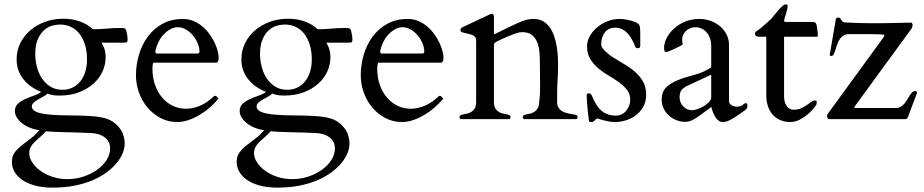

<svg xmlns="http://www.w3.org/2000/svg" viewBox="-20 -541 4211 875"><path d="M403.3 -407.7Q434.6 -407.7 465.6 -410.6Q496.6 -413.6 533.2 -413.6Q545.4 -413.6 549.6 -410.6Q553.7 -407.7 555.7 -400.4Q558.6 -389.2 560.1 -379.4Q561.5 -369.6 561.5 -358.9Q561.5 -351.6 558.3 -349.1Q555.2 -346.7 546.9 -346.7H442.4Q443.8 -344.2 447.3 -338.1Q450.7 -332 453.9 -324Q457 -315.9 459.2 -305.2Q461.4 -294.4 461.4 -280.3Q461.4 -246.6 447.3 -215.3Q433.1 -184.1 406 -159.7Q378.9 -135.3 339.6 -120.4Q300.3 -105.5 250 -105.5Q241.7 -105.5 234.9 -106Q228 -106.4 221.9 -107.4Q215.8 -108.4 209 -110.4Q202.1 -112.3 196.3 -114.3Q189.5 -107.4 177.2 -100.8Q165 -94.2 153.1 -87.4Q141.1 -80.6 133.1 -73Q125 -65.4 125 -55.7Q125 -34.7 164.3 -25.1Q203.6 -15.6 293 -15.1Q343.8 -14.6 379.2 -12.9Q414.6 -11.2 439.7 -6.6Q464.8 -2 481.7 6.6Q498.5 15.1 512.7 28.8Q534.7 50.8 541.5 72.8Q548.3 94.7 548.3 113.8Q548.3 133.3 539.6 155.8Q530.8 178.2 512.7 200.7Q494.6 223.1 467.5 243.4Q440.4 263.7 404.1 279.5Q367.7 295.4 321.8 304.7Q275.9 314 220.2 314Q173.3 314 138.2 304.2Q103 294.4 80.1 278.1Q57.1 261.7 45.7 241Q34.2 220.2 34.2 197.8Q34.2 171.4 46.6 154.3Q59.1 137.2 78.1 122.1Q97.2 106.9 119.4 90.6Q141.6 74.2 159.7 51.8Q139.2 50.3 117.9 41.7Q96.7 33.2 81.3 21.2Q65.9 9.3 56.9 -5.1Q47.9 -19.5 47.9 -34.7Q47.9 -55.7 61.5 -68.1Q75.2 -80.6 94.5 -89.4Q113.8 -98.1 134.5 -105.2Q155.3 -112.3 168 -122.1Q116.2 -142.6 85.9 -180.9Q55.7 -219.2 55.7 -270.5Q55.7 -309.6 72 -343.3Q88.4 -377 116.9 -401.9Q145.5 -426.8 184.3 -441.2Q223.1 -455.6 268.1 -455.6Q310.1 -455.6 344.5 -443.1Q378.9 -430.7 403.3 -407.7ZM113.3 157.7Q113.3 178.2 127 199.2Q140.6 220.2 164.1 237.3Q187.5 254.4 219.2 264.9Q251 275.4 287.1 275.4Q324.7 275.4 359.9 263.9Q395 252.4 422.1 233.2Q449.2 213.9 465.6 188.5Q481.9 163.1 481.9 135.3Q481.9 119.1 475.6 106.7Q469.2 94.2 458.5 85.7Q447.8 77.1 433.6 72.3Q419.4 67.4 403.8 65.9Q396 65.4 379.4 64.7Q362.8 64 341.8 63.2Q320.8 62.5 297.4 62Q273.9 61.5 252.4 60.8Q231 60.1 213.6 59.1Q196.3 58.1 189 57.1Q177.2 71.3 163.8 82.5Q150.4 93.8 138.9 104.7Q127.4 115.7 120.4 128.2Q113.3 140.6 113.3 157.7ZM376.5 -269.5Q376.5 -308.1 367.2 -337.6Q357.9 -367.2 341.6 -387.7Q325.2 -408.2 302.7 -418.7Q280.3 -429.2 253.4 -429.2Q236.8 -429.2 217.3 -423.8Q197.8 -418.5 180.7 -403.3Q163.6 -388.2 152.1 -361.8Q140.6 -335.4 140.6 -294.4Q140.6 -268.1 147.5 -239.3Q154.3 -210.4 169.2 -186.8Q184.1 -163.1 207.8 -147.5Q231.4 -131.8 264.6 -131.8Q290 -131.8 310.5 -141.8Q331.1 -151.9 345.7 -169.9Q360.4 -188 368.4 -213.4Q376.5 -238.8 376.5 -269.5Z M599.6 -197.8Q599.6 -245.6 613.3 -291.7Q627 -337.9 653.8 -374.3Q680.7 -410.6 720.7 -432.6Q760.7 -454.6 813.5 -454.6Q839.8 -454.6 862.3 -445.1Q884.8 -435.5 902.8 -420.2Q920.9 -404.8 934.8 -385.5Q948.7 -366.2 958 -346.7Q967.3 -327.1 971.9 -309.1Q976.6 -291 976.6 -278.3Q976.6 -255.4 963.9 -255.4H680.7Q677.7 -255.4 676.3 -247.6Q674.8 -239.7 674.8 -227.1Q674.8 -186.5 687 -152.8Q699.2 -119.1 720 -95.2Q740.7 -71.3 768.6 -58.3Q796.4 -45.4 827.6 -45.4Q858.4 -45.4 890.9 -58.8Q923.3 -72.3 955.1 -102.5Q957 -104 959 -104Q960.9 -104 961.9 -104Q966.3 -104 969.2 -99.1Q972.2 -94.2 976.1 -91.8Q959 -71.3 937.5 -52.2Q916 -33.2 891.1 -18.3Q866.2 -3.4 839.8 5.9Q813.5 15.1 787.6 15.1Q746.1 15.1 711.2 -3.4Q676.3 -22 651.4 -52Q626.5 -82 613 -120.1Q599.6 -158.2 599.6 -197.8ZM688.5 -304.2Q688.5 -300.8 690.4 -298.8Q692.4 -296.9 694.8 -296.9H878.9Q889.2 -296.9 889.2 -306.2Q889.2 -324.7 880.6 -344.5Q872.1 -364.3 858.4 -380.4Q844.7 -396.5 827.1 -406.7Q809.6 -417 791 -417Q772.5 -417 755.6 -407.5Q738.8 -397.9 724.9 -382.8Q710.9 -367.7 701.7 -348.4Q692.4 -329.1 688.5 -310.1Z M1427.7 -407.7Q1459 -407.7 1490 -410.6Q1521 -413.6 1557.6 -413.6Q1569.8 -413.6 1574 -410.6Q1578.1 -407.7 1580.1 -400.4Q1583 -389.2 1584.5 -379.4Q1585.9 -369.6 1585.9 -358.9Q1585.9 -351.6 1582.8 -349.1Q1579.6 -346.7 1571.3 -346.7H1466.8Q1468.3 -344.2 1471.7 -338.1Q1475.1 -332 1478.3 -324Q1481.4 -315.9 1483.6 -305.2Q1485.8 -294.4 1485.8 -280.3Q1485.8 -246.6 1471.7 -215.3Q1457.5 -184.1 1430.4 -159.7Q1403.3 -135.3 1364 -120.4Q1324.7 -105.5 1274.4 -105.5Q1266.1 -105.5 1259.3 -106Q1252.4 -106.4 1246.3 -107.4Q1240.2 -108.4 1233.4 -110.4Q1226.6 -112.3 1220.7 -114.3Q1213.9 -107.4 1201.7 -100.8Q1189.5 -94.2 1177.5 -87.4Q1165.5 -80.6 1157.5 -73Q1149.4 -65.4 1149.4 -55.7Q1149.4 -34.7 1188.7 -25.1Q1228 -15.6 1317.4 -15.1Q1368.2 -14.6 1403.6 -12.9Q1439 -11.2 1464.1 -6.6Q1489.3 -2 1506.1 6.6Q1522.9 15.1 1537.1 28.8Q1559.1 50.8 1565.9 72.8Q1572.8 94.7 1572.8 113.8Q1572.8 133.3 1564 155.8Q1555.2 178.2 1537.1 200.7Q1519 223.1 1491.9 243.4Q1464.8 263.7 1428.5 279.5Q1392.1 295.4 1346.2 304.7Q1300.3 314 1244.6 314Q1197.8 314 1162.6 304.2Q1127.4 294.4 1104.5 278.1Q1081.5 261.7 1070.1 241Q1058.6 220.2 1058.6 197.8Q1058.6 171.4 1071 154.3Q1083.5 137.2 1102.5 122.1Q1121.6 106.9 1143.8 90.6Q1166 74.2 1184.1 51.8Q1163.6 50.3 1142.3 41.7Q1121.1 33.2 1105.7 21.2Q1090.3 9.3 1081.3 -5.1Q1072.3 -19.5 1072.3 -34.7Q1072.3 -55.7 1085.9 -68.1Q1099.6 -80.6 1118.9 -89.4Q1138.2 -98.1 1158.9 -105.2Q1179.7 -112.3 1192.4 -122.1Q1140.6 -142.6 1110.4 -180.9Q1080.1 -219.2 1080.1 -270.5Q1080.1 -309.6 1096.4 -343.3Q1112.8 -377 1141.4 -401.9Q1169.9 -426.8 1208.7 -441.2Q1247.6 -455.6 1292.5 -455.6Q1334.5 -455.6 1368.9 -443.1Q1403.3 -430.7 1427.7 -407.7ZM1137.7 157.7Q1137.7 178.2 1151.4 199.2Q1165 220.2 1188.5 237.3Q1211.9 254.4 1243.7 264.9Q1275.4 275.4 1311.5 275.4Q1349.1 275.4 1384.3 263.9Q1419.4 252.4 1446.5 233.2Q1473.6 213.9 1490 188.5Q1506.3 163.1 1506.3 135.3Q1506.3 119.1 1500 106.7Q1493.7 94.2 1482.9 85.7Q1472.2 77.1 1458 72.3Q1443.8 67.4 1428.2 65.9Q1420.4 65.4 1403.8 64.7Q1387.2 64 1366.2 63.2Q1345.2 62.5 1321.8 62Q1298.3 61.5 1276.9 60.8Q1255.4 60.1 1238 59.1Q1220.7 58.1 1213.4 57.1Q1201.7 71.3 1188.2 82.5Q1174.8 93.8 1163.3 104.7Q1151.9 115.7 1144.8 128.2Q1137.7 140.6 1137.7 157.7ZM1400.9 -269.5Q1400.9 -308.1 1391.6 -337.6Q1382.3 -367.2 1366 -387.7Q1349.6 -408.2 1327.1 -418.7Q1304.7 -429.2 1277.8 -429.2Q1261.2 -429.2 1241.7 -423.8Q1222.2 -418.5 1205.1 -403.3Q1188 -388.2 1176.5 -361.8Q1165 -335.4 1165 -294.4Q1165 -268.1 1171.9 -239.3Q1178.7 -210.4 1193.6 -186.8Q1208.5 -163.1 1232.2 -147.5Q1255.9 -131.8 1289.1 -131.8Q1314.5 -131.8 1335 -141.8Q1355.5 -151.9 1370.1 -169.9Q1384.8 -188 1392.8 -213.4Q1400.9 -238.8 1400.9 -269.5Z M1624 -197.8Q1624 -245.6 1637.7 -291.7Q1651.4 -337.9 1678.2 -374.3Q1705.1 -410.6 1745.1 -432.6Q1785.2 -454.6 1837.9 -454.6Q1864.3 -454.6 1886.7 -445.1Q1909.2 -435.5 1927.2 -420.2Q1945.3 -404.8 1959.2 -385.5Q1973.1 -366.2 1982.4 -346.7Q1991.7 -327.1 1996.3 -309.1Q2001 -291 2001 -278.3Q2001 -255.4 1988.3 -255.4H1705.1Q1702.1 -255.4 1700.7 -247.6Q1699.2 -239.7 1699.2 -227.1Q1699.2 -186.5 1711.4 -152.8Q1723.6 -119.1 1744.4 -95.2Q1765.1 -71.3 1793 -58.3Q1820.8 -45.4 1852.1 -45.4Q1882.8 -45.4 1915.3 -58.8Q1947.8 -72.3 1979.5 -102.5Q1981.4 -104 1983.4 -104Q1985.4 -104 1986.3 -104Q1990.7 -104 1993.7 -99.1Q1996.6 -94.2 2000.5 -91.8Q1983.4 -71.3 1961.9 -52.2Q1940.4 -33.2 1915.5 -18.3Q1890.6 -3.4 1864.3 5.9Q1837.9 15.1 1812 15.1Q1770.5 15.1 1735.6 -3.4Q1700.7 -22 1675.8 -52Q1650.9 -82 1637.5 -120.1Q1624 -158.2 1624 -197.8ZM1712.9 -304.2Q1712.9 -300.8 1714.8 -298.8Q1716.8 -296.9 1719.2 -296.9H1903.3Q1913.6 -296.9 1913.6 -306.2Q1913.6 -324.7 1905 -344.5Q1896.5 -364.3 1882.8 -380.4Q1869.1 -396.5 1851.6 -406.7Q1834 -417 1815.4 -417Q1796.9 -417 1780 -407.5Q1763.2 -397.9 1749.3 -382.8Q1735.4 -367.7 1726.1 -348.4Q1716.8 -329.1 1712.9 -310.1Z M2211.4 -475.1Q2213.9 -476.1 2216.3 -477.3Q2218.8 -478.5 2220.2 -478.5Q2231 -478.5 2231 -464.8V-388.7Q2231.9 -385.7 2232.4 -385.7Q2234.4 -385.7 2235.4 -386.2Q2236.3 -386.7 2239.3 -387.7Q2270 -403.3 2293.2 -414.3Q2316.4 -425.3 2333 -433.1Q2349.6 -440.9 2361.1 -445.1Q2372.6 -449.2 2381.6 -451.4Q2390.6 -453.6 2397.7 -454.1Q2404.8 -454.6 2412.1 -454.6Q2437 -454.6 2455.1 -444.1Q2473.1 -433.6 2485.4 -416.3Q2497.6 -398.9 2505.1 -377.2Q2512.7 -355.5 2516.6 -332.5Q2520.5 -309.6 2522 -287.4Q2523.4 -265.1 2523.4 -247.1Q2523.4 -213.4 2521.2 -179.4Q2519 -145.5 2519 -104.5V-76.2Q2519 -62 2524.2 -52.5Q2529.3 -43 2537.6 -36.9Q2545.9 -30.8 2555.7 -27.8Q2565.4 -24.9 2575.2 -22.9Q2585 -21 2593.3 -19.8Q2601.6 -18.6 2606 -16.6Q2612.3 -13.7 2612.3 -7.8Q2612.3 0.5 2605.5 2H2369.1Q2362.3 0.5 2362.3 -7.8Q2362.3 -13.7 2368.7 -16.6Q2375 -19.5 2386.7 -21.2Q2398.4 -22.9 2409.7 -28.3Q2420.9 -33.7 2429.2 -45.4Q2437.5 -57.1 2437.5 -80.1Q2439.9 -95.2 2440.7 -113.5Q2441.4 -131.8 2441.4 -153.8Q2441.4 -175.8 2440.9 -200.9Q2440.4 -226.1 2440.4 -256.8Q2440.4 -280.8 2438.2 -305.2Q2436 -329.6 2427.7 -349.6Q2419.4 -369.6 2403.3 -382.1Q2387.2 -394.5 2358.9 -394.5Q2354 -394.5 2346.9 -393.3Q2339.8 -392.1 2327.1 -387.7Q2314.5 -383.3 2293.9 -374.8Q2273.4 -366.2 2242.7 -351.1Q2238.8 -348.6 2235.1 -345.7Q2231.4 -342.8 2231 -338.9V-76.2Q2231 -54.7 2239.5 -43.7Q2248 -32.7 2259.3 -27.8Q2270.5 -22.9 2282.2 -21.2Q2293.9 -19.5 2300.3 -16.6Q2306.6 -13.7 2306.6 -7.8Q2306.6 0.5 2299.8 2H2081.1Q2074.2 0.5 2074.2 -7.8Q2074.2 -13.7 2080.6 -16.6Q2086.9 -19.5 2098.6 -21.2Q2110.4 -22.9 2121.6 -27.8Q2132.8 -32.7 2141.4 -43.7Q2149.9 -54.7 2149.9 -76.2V-356.4Q2149.9 -367.7 2144 -373.8Q2138.2 -379.9 2128.7 -383.1Q2119.1 -386.2 2108.2 -388.4Q2097.2 -390.6 2086.4 -393.6Q2083 -395 2080.8 -397.2Q2078.6 -399.4 2078.6 -405.3Q2078.6 -408.2 2080.3 -411.1Q2082 -414.1 2086.9 -416.5Z M2653.8 -106.4Q2653.8 -112.8 2656.2 -114.3Q2658.7 -115.7 2664.1 -115.7Q2668.5 -115.7 2671.6 -112.8Q2674.8 -109.9 2677 -106Q2679.2 -102.1 2680.4 -98.1Q2681.6 -94.2 2683.1 -91.3Q2691.4 -73.7 2700.9 -59.3Q2710.4 -44.9 2722.9 -34.9Q2735.4 -24.9 2751 -19.5Q2766.6 -14.2 2786.6 -14.2Q2801.8 -14.2 2813.7 -20.3Q2825.7 -26.4 2834.2 -36.9Q2842.8 -47.4 2847.4 -60.3Q2852.1 -73.2 2852.1 -86.9Q2852.1 -112.8 2837.6 -131.3Q2823.2 -149.9 2801.8 -165.5Q2780.3 -181.2 2754.6 -196Q2729 -210.9 2707 -229.2Q2685.1 -247.6 2670.2 -271.7Q2655.3 -295.9 2655.3 -330.1Q2655.3 -354 2668 -376.5Q2680.7 -398.9 2701.2 -416.3Q2721.7 -433.6 2748 -444.1Q2774.4 -454.6 2802.2 -454.6Q2817.9 -454.6 2831.8 -452.1Q2845.7 -449.7 2857.4 -446.3Q2869.1 -442.9 2877 -439.2Q2884.8 -435.5 2887.2 -433.6Q2891.1 -430.7 2893.3 -426.8Q2895.5 -422.9 2896.5 -416.7Q2897.5 -410.6 2897.7 -401.4Q2897.9 -392.1 2897.9 -378.9V-334Q2897.9 -329.1 2896 -325.2Q2894 -321.3 2886.7 -321.3Q2879.9 -321.3 2877.7 -323.7Q2875.5 -326.2 2874 -331.1Q2868.2 -346.2 2859.9 -361.3Q2851.6 -376.5 2840.6 -388.4Q2829.6 -400.4 2815.2 -407.7Q2800.8 -415 2782.7 -415Q2769.5 -415 2758.1 -410.2Q2746.6 -405.3 2738.3 -395.5Q2730 -385.7 2724.9 -371.1Q2719.7 -356.4 2719.7 -337.9Q2719.7 -331.1 2724.9 -323.2Q2730 -315.4 2738.3 -307.6Q2746.6 -299.8 2756.3 -292Q2766.1 -284.2 2775.9 -278.3Q2800.8 -262.7 2827.1 -247.3Q2853.5 -231.9 2875.2 -212.6Q2897 -193.4 2910.9 -168.5Q2924.8 -143.6 2924.8 -108.9Q2924.8 -80.1 2912.8 -57.1Q2900.9 -34.2 2881.1 -18.3Q2861.3 -2.4 2835.7 6.3Q2810.1 15.1 2782.7 15.1Q2768.6 15.1 2754.9 12.7Q2741.2 10.3 2729.7 7.1Q2718.3 3.9 2711.2 1.5Q2704.1 -1 2703.6 -1Q2700.2 -1 2697.3 1.2Q2694.3 3.4 2691.2 6.6Q2688 9.8 2684.6 12.5Q2681.2 15.1 2676.3 15.1H2668Q2665 15.1 2662.8 0.7Q2660.6 -13.7 2658.9 -32.5Q2657.2 -51.3 2655.5 -71.8Q2653.8 -92.3 2653.8 -106.4Z M3221.7 -53.7Q3193.8 -32.7 3175.3 -19.3Q3156.7 -5.9 3143.8 1.7Q3130.9 9.3 3121.3 11.7Q3111.8 14.2 3100.6 14.2Q3081.5 14.2 3062.7 6.8Q3043.9 -0.5 3029.1 -13.7Q3014.2 -26.9 3004.9 -45.4Q2995.6 -64 2995.6 -87.4Q2995.6 -106.9 3002 -122.3Q3008.3 -137.7 3025.1 -151.1Q3042 -164.6 3070.8 -176.5Q3099.6 -188.5 3145.5 -200.2Q3169.4 -206.5 3184.1 -213.6Q3198.7 -220.7 3211.4 -227.5Q3219.2 -231.4 3220.2 -234.6Q3221.2 -237.8 3221.2 -240.2V-334Q3221.2 -350.1 3216.3 -365Q3211.4 -379.9 3202.1 -391.4Q3192.9 -402.8 3179.4 -409.9Q3166 -417 3147.9 -417Q3139.6 -417 3129.6 -413.8Q3119.6 -410.6 3110.4 -403.6Q3101.1 -396.5 3095 -385.5Q3088.9 -374.5 3088.9 -358.9Q3088.9 -357.4 3089.1 -354.5Q3089.4 -351.6 3089.8 -348.6Q3090.3 -345.7 3090.8 -343Q3091.3 -340.3 3091.3 -339.4Q3089.8 -336.4 3080.1 -331.3Q3070.3 -326.2 3057.9 -320.3Q3045.4 -314.5 3033.9 -309.6Q3022.5 -304.7 3017.1 -303.7Q3009.3 -303.7 3007.8 -310.3Q3006.3 -316.9 3006.3 -322.3Q3006.3 -343.8 3017.8 -366.9Q3029.3 -390.1 3050.3 -409.7Q3071.3 -429.2 3100.8 -441.9Q3130.4 -454.6 3167 -454.6Q3195.3 -454.6 3220 -445.3Q3244.6 -436 3262.7 -420.2Q3280.8 -404.3 3291.5 -383.1Q3302.2 -361.8 3302.2 -337.9V-80.6Q3302.2 -68.8 3313.5 -61.8Q3324.7 -54.7 3338.9 -54.7Q3347.2 -54.7 3353 -56.9Q3358.9 -59.1 3363.5 -62.3Q3368.2 -65.4 3371.6 -68.1Q3375 -70.8 3378.9 -70.8Q3384.8 -70.8 3385.5 -66.7Q3386.2 -62.5 3386.2 -60.1Q3386.2 -51.3 3383.8 -47.4Q3381.3 -43.5 3375.5 -39.1Q3351.6 -21.5 3335.4 -11Q3319.3 -0.5 3307.9 5.4Q3296.4 11.2 3288.8 13.2Q3281.2 15.1 3274.9 15.1Q3263.7 15.1 3255.9 9.5Q3248 3.9 3242.2 -4.2Q3236.3 -12.2 3232.4 -21.5Q3228.5 -30.8 3225.8 -38.6Q3223.1 -46.4 3221.7 -53.7ZM3077.1 -97.2Q3077.1 -84.5 3082 -73.5Q3086.9 -62.5 3095 -54.7Q3103 -46.9 3113 -42.7Q3123 -38.6 3133.8 -38.6Q3143.6 -38.6 3158.4 -43.7Q3173.3 -48.8 3187.3 -57.1Q3201.2 -65.4 3211.2 -75.9Q3221.2 -86.4 3221.2 -97.2V-196.3Q3221.2 -199.7 3219.7 -199.7H3219.2L3106 -147Q3099.1 -142.1 3093.8 -138.2Q3088.4 -134.3 3084.7 -128.9Q3081.1 -123.5 3079.1 -116.2Q3077.1 -108.9 3077.1 -97.2Z M3472.2 -373.5H3438Q3430.2 -373.5 3425.5 -377.4Q3420.9 -381.3 3420.4 -386.2Q3420.4 -388.7 3421.6 -392.1Q3422.9 -395.5 3424.8 -397Q3444.3 -409.7 3461.7 -425.3Q3479 -440.9 3495.6 -456.1Q3500.5 -461.4 3508.8 -472.2Q3517.1 -482.9 3526.1 -493.4Q3535.2 -503.9 3544.7 -512.5Q3554.2 -521 3561.5 -521Q3569.8 -521 3569.8 -512.2Q3569.8 -508.8 3568.1 -501.5Q3566.4 -494.1 3564 -485.4Q3561.5 -476.6 3558.6 -466.8Q3555.7 -457 3553.2 -448.2Q3553.2 -444.8 3554.2 -443.1Q3555.2 -441.4 3558.6 -440.9H3683.1Q3691.9 -440.9 3695.6 -437.7Q3699.2 -434.6 3700.7 -429.7Q3701.7 -427.2 3702.6 -420.9Q3703.6 -414.6 3704.6 -407.2Q3705.6 -399.9 3706.3 -392.1Q3707 -384.3 3707 -378.4Q3707 -373.5 3700.7 -373.5H3553.2V-101.6Q3553.2 -85.9 3557.1 -74.7Q3561 -63.5 3566.9 -55.9Q3572.8 -48.3 3579.8 -44.7Q3586.9 -41 3594.2 -41Q3616.2 -41 3630.6 -47.4Q3645 -53.7 3656 -61.5Q3667 -69.3 3676 -76.2Q3685.1 -83 3695.8 -83Q3702.1 -83 3702.1 -77.6Q3702.1 -70.8 3701.2 -66.9Q3700.2 -63 3697.8 -60.1Q3696.8 -58.6 3687.5 -46.6Q3678.2 -34.7 3662.4 -21Q3646.5 -7.3 3625.5 3.9Q3604.5 15.1 3580.6 15.1Q3553.7 15.1 3533 5.1Q3512.2 -4.9 3498.8 -21.5Q3485.4 -38.1 3478.8 -59.6Q3472.2 -81.1 3472.2 -103.5Z M3749.5 -9.8Q3749.5 -13.7 3749.8 -15.9Q3750 -18.1 3752.9 -22.9L3998.5 -359.9Q4003.4 -366.7 4006.8 -371.3Q4010.3 -376 4010.3 -382.8Q3999.5 -383.8 3989.3 -384.3Q3979 -384.8 3967.8 -385Q3956.5 -385.3 3948.7 -385.3H3848.6Q3833 -385.3 3822.8 -378.4Q3812.5 -371.6 3805.9 -360.8Q3799.3 -350.1 3794.9 -337.2Q3790.5 -324.2 3787.1 -313.2Q3783.7 -302.2 3779.8 -294.2Q3775.9 -286.1 3768.6 -286.1Q3767.1 -286.1 3764.2 -286.6Q3761.2 -287.1 3761.2 -290L3789.1 -453.6Q3790.5 -459 3793.9 -460Q3797.4 -460.9 3801.8 -460.9Q3806.6 -460.9 3809.1 -457.5Q3811.5 -454.1 3813.7 -450.4Q3815.9 -446.8 3819.1 -443.4Q3822.3 -439.9 3827.1 -439Q3834 -439 3845.2 -438.2Q3856.4 -437.5 3874 -436.8Q3891.6 -436 3917 -435.5Q3942.4 -435.1 3978.5 -435.1Q4007.8 -435.1 4046.1 -436Q4084.5 -437 4132.3 -438Q4136.7 -436.5 4137.9 -432.4Q4139.2 -428.2 4139.2 -424.8Q4139.2 -423.3 4136.5 -416Q4133.8 -408.7 4130.9 -406.2L3878.9 -61Q3877 -58.1 3875.5 -55.9Q3874 -53.7 3874 -50.8Q3874 -48.3 3874 -48.6Q3874 -48.8 3874.5 -48.8H4062.5Q4074.7 -48.8 4084 -54.2Q4093.3 -59.6 4100.8 -68.1Q4108.4 -76.7 4114 -86.4Q4119.6 -96.2 4125.2 -105Q4130.9 -113.8 4136.7 -119.9Q4142.6 -126 4149.9 -126Q4159.2 -126 4159.2 -117.7L4123 -22Q4122.1 -20 4121.1 -16.1Q4120.1 -12.2 4118.2 -8.3Q4116.2 -4.4 4113.8 -1.2Q4111.3 2 4106.9 2H3762.7Q3749.5 2 3749.5 -9.8Z"/></svg>

Font: Kurinto Book Core
Style: Regular
Weight: 400
Designer: Kurinto was developed by Clint Goss from a range of fonts that are compatible with the SIL Open Font License Version 1.1
Foundry: Clinton F. Goss
Version: Version 2.196; July 25, 2020